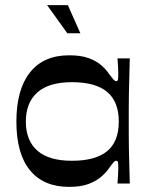

<svg xmlns="http://www.w3.org/2000/svg" viewBox="-20 -717 589 750"><path d="M250 13Q150 13 97 -52Q44 -117 44 -242Q44 -367 97 -434Q150 -501 250 -501Q297 -501 327.5 -489.5Q358 -478 377 -461Q396 -444 406 -428Q418 -412 423.5 -406Q429 -400 434 -400Q440 -400 441 -407Q442 -414 442 -433Q442 -442 441 -457.5Q440 -473 439 -489H487Q486 -446 485 -412Q484 -378 483.5 -349Q483 -320 483 -294Q483 -268 483 -242Q483 -216 483 -191Q483 -166 483.5 -137.5Q484 -109 485 -75.5Q486 -42 487 0H439Q440 -16 441 -31.5Q442 -47 442 -58Q442 -75 441 -82Q440 -89 434 -89Q429 -89 423.5 -83Q418 -77 406 -60Q396 -45 377 -28Q358 -11 327.5 1Q297 13 250 13ZM261 -89Q353 -89 398.5 -126.5Q444 -164 444 -242Q444 -320 398.5 -358Q353 -396 261 -396Q171 -396 126 -356Q81 -316 81 -242Q81 -168 126 -128.5Q171 -89 261 -89ZM243 -587 164 -697H245L294 -587Z"/></svg>

Font: Ojuju SemiBold
Style: Regular
Weight: 600
Designer: Chisaokwu Joboson, Mirko Velimirovic
Foundry: Udi Foundry
Version: Version 1.000